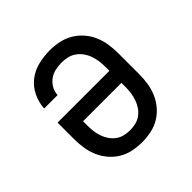

<svg xmlns="http://www.w3.org/2000/svg" viewBox="-145 -655 789 789"><g transform="rotate(-45 250.0 -260.0)"><path d="M250 8Q223 8 196.5 2.5Q170 -3 147.5 -16.5Q125 -30 107.5 -50.5Q90 -71 79.5 -95.5Q69 -120 65 -146.5Q61 -173 61 -200V-295H362V-320Q362 -337 359.5 -354Q357 -371 351.5 -386.5Q346 -402 336 -416Q326 -430 312 -440Q298 -450 281.5 -454Q265 -458 248 -458Q229 -458 210.5 -454Q192 -450 176.5 -439Q161 -428 151.5 -411Q142 -394 141 -375H63Q65 -409 80 -440Q95 -471 121.5 -491.5Q148 -512 181.5 -520Q215 -528 248 -528Q275 -528 301.5 -522.5Q328 -517 351 -503.5Q374 -490 392 -469.5Q410 -449 420.5 -424.5Q431 -400 435 -373.5Q439 -347 439 -320V-200Q439 -173 435 -146.5Q431 -120 420.5 -95.5Q410 -71 392.5 -50.5Q375 -30 352.5 -16.5Q330 -3 303.5 2.5Q277 8 250 8ZM250 -62Q267 -62 283.5 -66Q300 -70 313.5 -80Q327 -90 336.5 -104Q346 -118 351.5 -134Q357 -150 359.5 -166.5Q362 -183 362 -200V-225H139V-200Q139 -183 141 -166.5Q143 -150 148.5 -134Q154 -118 163.5 -104Q173 -90 186.5 -80Q200 -70 216.5 -66Q233 -62 250 -62Z"/></g></svg>

Font: Iosevka Slab
Style: Regular
Weight: 400
Monospace: yes
Designer: Belleve Invis
Foundry: Belleve Invis
Version: Version 11.2.4; ttfautohint (v1.8.3)